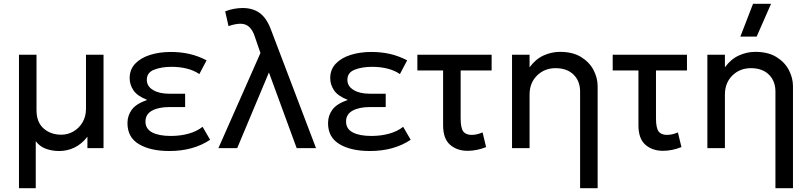

<svg xmlns="http://www.w3.org/2000/svg" viewBox="-20 -777 4254 1007"><path d="M79.5 210V-490H171.5V-199Q171.5 -136 208.8 -103.2Q246 -70.5 301.5 -70.5Q336 -70.5 365.5 -87.8Q395 -105 413 -135.5Q431 -166 431 -206.5V-490H523V0H438.5V-60Q408.5 -21.5 370.8 -3.2Q333 15 290.5 15Q252.5 15 220.5 3.2Q188.5 -8.5 167.5 -36.5V210Z M868 15Q769 15 708.8 -20.8Q648.5 -56.5 648.5 -131.5Q648.5 -171 671.5 -202Q694.5 -233 752 -253Q700 -273.5 680 -303.2Q660 -333 660 -367Q660 -412.5 689 -443Q718 -473.5 767 -489Q816 -504.5 875.5 -504.5Q928 -504.5 973.8 -494Q1019.5 -483.5 1063.5 -460.5L1025.5 -388.5Q997 -408 960 -417.2Q923 -426.5 879.5 -426.5Q827 -426.5 788.5 -411.5Q750 -396.5 750 -358.5Q750 -324.5 782.5 -305Q815 -285.5 866 -285.5H951V-215.5H868Q812 -215.5 777.5 -196.8Q743 -178 743 -139.5Q743 -101 778.2 -82.5Q813.5 -64 876 -64Q926 -64 969.2 -76Q1012.5 -88 1042.5 -112L1082 -44Q994 15 868 15Z M1125.5 0 1346 -499 1315.5 -587.5Q1306 -617 1288 -634.8Q1270 -652.5 1240.5 -652.5Q1228.5 -652.5 1212.8 -649.5Q1197 -646.5 1178.5 -640L1161 -717.5Q1185.5 -727 1209.2 -731Q1233 -735 1252.5 -735Q1305.5 -735 1341.5 -709.2Q1377.5 -683.5 1400 -624.5L1637.5 0H1536L1390.5 -397L1224 0Z M1920 15Q1821 15 1760.8 -20.8Q1700.5 -56.5 1700.5 -131.5Q1700.5 -171 1723.5 -202Q1746.5 -233 1804 -253Q1752 -273.5 1732 -303.2Q1712 -333 1712 -367Q1712 -412.5 1741 -443Q1770 -473.5 1819 -489Q1868 -504.5 1927.5 -504.5Q1980 -504.5 2025.8 -494Q2071.5 -483.5 2115.5 -460.5L2077.5 -388.5Q2049 -408 2012 -417.2Q1975 -426.5 1931.5 -426.5Q1879 -426.5 1840.5 -411.5Q1802 -396.5 1802 -358.5Q1802 -324.5 1834.5 -305Q1867 -285.5 1918 -285.5H2003V-215.5H1920Q1864 -215.5 1829.5 -196.8Q1795 -178 1795 -139.5Q1795 -101 1830.2 -82.5Q1865.5 -64 1928 -64Q1978 -64 2021.2 -76Q2064.5 -88 2094.5 -112L2134 -44Q2046 15 1920 15Z M2432.5 14Q2377 14 2340.5 -17.8Q2304 -49.5 2304 -120V-407.5H2169V-490H2558.5V-407.5H2396V-157Q2396 -106.5 2409.5 -88Q2423 -69.5 2453.5 -69.5Q2480.5 -69.5 2511 -82.5L2529.5 -5.5Q2480 14 2432.5 14Z M3022.5 210V-296.5Q3022.5 -352 2988 -385.8Q2953.5 -419.5 2894 -419.5Q2836 -419.5 2796.8 -381Q2757.5 -342.5 2757.5 -281V0H2665.5V-490H2757.5V-424Q2789 -467 2830.8 -486Q2872.5 -505 2917 -505Q2983.5 -505 3027.2 -478.2Q3071 -451.5 3092.8 -410Q3114.5 -368.5 3114.5 -325V210Z M3457 14Q3401.5 14 3365 -17.8Q3328.5 -49.5 3328.5 -120V-407.5H3193.5V-490H3583V-407.5H3420.5V-157Q3420.5 -106.5 3434 -88Q3447.5 -69.5 3478 -69.5Q3505 -69.5 3535.5 -82.5L3554 -5.5Q3504.5 14 3457 14Z M4047 210V-296.5Q4047 -352 4012.5 -385.8Q3978 -419.5 3918.5 -419.5Q3860.5 -419.5 3821.2 -381Q3782 -342.5 3782 -281V0H3690V-490H3782V-424Q3813.5 -467 3855.2 -486Q3897 -505 3941.5 -505Q4008 -505 4051.8 -478.2Q4095.5 -451.5 4117.2 -410Q4139 -368.5 4139 -325V210ZM3863 -585 3929.5 -757H4024L3948.5 -585Z"/></svg>

Font: Geologica Light
Style: Regular
Weight: 300
Designer: Sindre Bremnes, Frode Helland
Foundry: Monokrom Skriftforlag AS
Version: Version 1.010; ttfautohint (v1.8.4.7-5d5b);gftools[0.9.28]